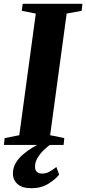

<svg xmlns="http://www.w3.org/2000/svg" viewBox="-34 -763 454 1011"><path d="M-13.5 0 -9.5 -36 67.5 -51 154.5 -691.5 80.5 -706 85.5 -743H400L396 -706L317 -691.5L230 -51L304.5 -36L301 0ZM131.5 228Q83.5 228 58.8 206.5Q34 185 34 151Q34 121 48.5 96Q63 71 86.8 50.5Q110.5 30 138.2 13.5Q166 -3 192.5 -16.5L224.5 -28L254 -17Q220.5 4 197.5 26.2Q174.5 48.5 162.5 70.5Q150.5 92.5 150.5 113Q150 133.5 160.2 142.2Q170.5 151 188 151Q208 151 225.5 141.5Q243 132 263 116.5L277.5 156.5Q258 181.5 220.2 204.8Q182.5 228 131.5 228Z"/></svg>

Font: Merriweather 72pt ExtraBold
Style: Italic
Weight: 800
Italic angle: -7.8°
Version: Version 2.101